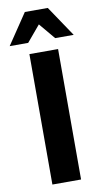

<svg xmlns="http://www.w3.org/2000/svg" viewBox="-136 -976 549 1022"><g transform="rotate(-10 138.0 -465.0)"><path d="M61 0V-705H216V0ZM-35 -765 76 -930H200L311 -765H211L138 -852L65 -765Z"/></g></svg>

Font: Nunito Sans 12pt ExtraLight
Style: Weight 830 Width 84 Optical size 12.0 YTLC 445
Weight: 830
Width: 4
Designer: Vernon Adams
Foundry: Vernon Adams
Version: Version 3.101;gftools[0.9.27]